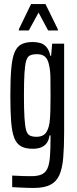

<svg xmlns="http://www.w3.org/2000/svg" viewBox="-20 -725 378 946"><path d="M147 201Q131 201 113.5 200.5Q96 200 77.5 199Q59 198 40 197V140Q48 140 62 141Q76 142 95 142.5Q114 143 134 143Q166 143 185 134.5Q204 126 213.5 105.5Q223 85 226 48.5Q229 12 229 -45V-58H224Q221 -35 210.5 -20.5Q200 -6 183 1Q166 8 141 8Q106 8 84 -4Q62 -16 50.5 -45Q39 -74 35 -125Q31 -176 31 -254Q31 -335 35.5 -387Q40 -439 52 -467.5Q64 -496 86 -507Q108 -518 142 -518Q161 -518 178.5 -513Q196 -508 209 -493Q222 -478 228 -450H232L237 -510H296V-75Q296 0 291.5 52.5Q287 105 272.5 137.5Q258 170 228 185.5Q198 201 147 201ZM160 -51Q187 -51 202 -65.5Q217 -80 224 -119Q227 -142 228 -174Q229 -206 229 -245Q229 -301 228.5 -339.5Q228 -378 222 -403Q216 -434 201.5 -446Q187 -458 163 -458Q141 -458 128 -452Q115 -446 109 -425.5Q103 -405 100.5 -364Q98 -323 98 -255Q98 -187 100.5 -146Q103 -105 108.5 -84.5Q114 -64 126.5 -57.5Q139 -51 160 -51ZM73 -575V-581L133 -705H204L265 -581V-575H217L170 -663L122 -575Z"/></svg>

Font: Saira UltraCondensed Medium
Style: Regular
Weight: 500
Width: 1
Designer: Hector Gatti with collaboration of the Omnibus-Type team
Foundry: Omnibus-Type
Version: Version 1.101